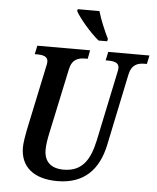

<svg xmlns="http://www.w3.org/2000/svg" viewBox="-61 -983 854 1044"><g transform="rotate(5 365.5 -460.5)"><path d="M448 -771H495L498 -784C480 -820 451 -887 439 -931H321L318 -921C341 -879 402 -809 448 -771ZM291 10C435 10 516 -71 545 -212L626 -600C638 -658 673 -667 710 -667H721L731 -714H506L496 -667H507C543 -667 569 -661 569 -631C569 -625 567 -612 564 -601L486 -230C464 -129 426 -55 320 -55C251 -55 213 -89 213 -155C213 -183 219 -217 226 -249L301 -601C313 -658 348 -667 386 -667H398L407 -714H119L109 -667H120C155 -667 181 -661 181 -631C181 -625 179 -615 175 -597L102 -252C97 -228 89 -181 89 -157C89 -51 161 10 291 10Z"/></g></svg>

Font: Noto Serif Condensed SemiBold
Style: Italic
Weight: 600
Width: 3
Italic angle: -12°
Designer: Monotype Design Team
Foundry: Monotype Imaging Inc.
Version: Version 2.014